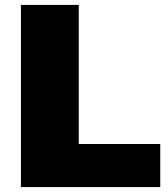

<svg xmlns="http://www.w3.org/2000/svg" viewBox="-20 -760 684 780"><path d="M65 -740H300V-175H631V0H65Z"/></svg>

Font: Encode Sans Wide
Style: Black
Weight: 900
Designer: Pablo Impallari, Andres Torresi
Foundry: Pablo Impallari, Andres Torresi
Version: Version 1.000; ttfautohint (v1.00) -l 8 -r 50 -G 200 -x 14 -